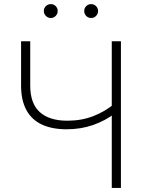

<svg xmlns="http://www.w3.org/2000/svg" viewBox="-20 -932 719 952"><path d="M310.1 -291Q237.3 -291 186.8 -314.9Q136.2 -338.9 110.4 -387.2Q84.5 -435.5 84.5 -507.8V-727.5H129.9V-507.8Q129.9 -418.9 177.2 -376.2Q224.6 -333.5 314 -333.5Q383.8 -333.5 442.1 -356Q500.5 -378.4 550.3 -419.9V-370.6Q502.4 -333.5 441.9 -312.3Q381.3 -291 310.1 -291ZM534.2 0V-727.5H579.6V0ZM432.1 -842.8Q417.5 -842.8 407.5 -853Q397.5 -863.3 397.5 -877.4Q397.5 -891.6 407.5 -901.6Q417.5 -911.6 432.1 -911.6Q446.3 -911.6 456.3 -901.6Q466.3 -891.6 466.3 -877.4Q466.3 -863.3 456.3 -853Q446.3 -842.8 432.1 -842.8ZM231.9 -842.8Q217.8 -842.8 207.5 -853Q197.3 -863.3 197.3 -877.4Q197.3 -891.6 207.5 -901.6Q217.8 -911.6 231.9 -911.6Q246.6 -911.6 256.3 -901.6Q266.1 -891.6 266.1 -877.4Q266.1 -863.3 256.1 -853Q246.1 -842.8 231.9 -842.8Z"/></svg>

Font: Inter 18pt ExtraLight
Style: Regular
Weight: 250
Designer: Rasmus Andersson
Foundry: rsms
Version: Version 4.001;git-66647c0bb